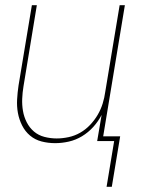

<svg xmlns="http://www.w3.org/2000/svg" viewBox="-20 -540 540 735"><path d="M388 175 417 0H352L369 -100Q356 -75 337 -54Q318 -33 294 -18.5Q270 -4 243.5 2Q217 8 191 8Q164 8 139 1.5Q114 -5 95 -21Q76 -37 64.5 -60Q53 -83 48.5 -108Q44 -133 45.5 -159.5Q47 -186 51 -213L102 -520H121L70 -210Q66 -186 65 -162Q64 -138 68 -115Q72 -92 82.5 -71.5Q93 -51 110 -36.5Q127 -22 150 -16Q173 -10 197 -10Q219 -10 242.5 -15Q266 -20 287 -32Q308 -44 325 -62Q342 -80 354 -100.5Q366 -121 373 -143.5Q380 -166 383 -189L438 -520H458L375 -18H440L408 175Z"/></svg>

Font: Iosevka SS04 Thin
Style: Italic
Weight: 100
Italic angle: -9°
Monospace: yes
Designer: Belleve Invis
Foundry: Belleve Invis
Version: Version 19.0.0; ttfautohint (v1.8.4)